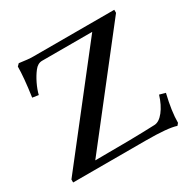

<svg xmlns="http://www.w3.org/2000/svg" viewBox="-154 -821 982 987"><g transform="rotate(-30 337.0 -327.5)"><path d="M625 16.1Q578.1 0 445.3 0H15.1V-17.6L487.3 -621.6H189.5Q163.6 -621.6 144 -595.7Q125.5 -571.8 109.6 -539.1Q93.8 -506.3 86.9 -477.5L50.8 -482.9Q66.9 -595.7 66.9 -658.2L79.6 -670.9Q132.3 -663.1 161.1 -663.1H642.1V-645L170.4 -41.5Q398.9 -41.5 525.4 -46.9Q553.2 -48.3 580.1 -82.3Q606.9 -116.2 623.5 -170.4L658.7 -160.6Q635.3 -64 635.3 3.9Z"/></g></svg>

Font: Elstob 8pt Medium
Style: Regular
Weight: 500
Designer: Peter S. Baker
Version: Version 1.015